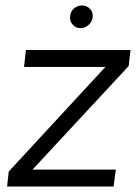

<svg xmlns="http://www.w3.org/2000/svg" viewBox="-20 -683 511 703"><path d="M396 0H6L12 -55L366 -438H68L75 -500H458L451 -441L99 -62H404ZM275 -580Q257 -580 245.5 -593.5Q234 -607 237 -625Q238 -641 251 -652Q264 -663 280 -663Q298 -663 310 -650Q322 -637 319 -618Q317 -603 304 -591.5Q291 -580 275 -580Z"/></svg>

Font: Kulim Park Light
Style: Italic
Weight: 300
Italic angle: -8°
Designer: Noponies / Dale Sattler
Foundry: Noponies
Version: Version 1.000; ttfautohint (v1.8.3)